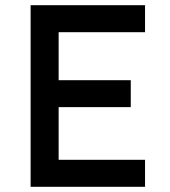

<svg xmlns="http://www.w3.org/2000/svg" viewBox="-20 -720 654 740"><path d="M539 -700V-596H197L206 -614V-402L197 -411H484V-307H200L206 -316V-97L199 -104H539V0H98V-700Z"/></svg>

Font: Lexend
Style: Regular
Weight: 400
Designer: Thomas Jockin
Foundry: Lexend
Version: Version 1.000